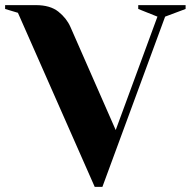

<svg xmlns="http://www.w3.org/2000/svg" viewBox="-40 -720 745 750"><path d="M575 -655 500 -685V-700H685V-685L605 -655L360 10H330L30 -670L-20 -685V-700H100Q156 -700 188 -674.5Q220 -649 235 -615L412 -212Z"/></svg>

Font: Yeseva One
Style: Regular
Weight: 400
Designer: Jovanny Lemonad
Foundry: Jovanny Lemonad
Version: Version 2.001; ttfautohint (v0.91) -l 8 -r 50 -G 200 -x 0 -w